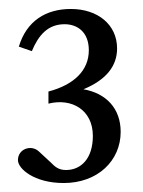

<svg xmlns="http://www.w3.org/2000/svg" viewBox="-20 -876 318 428"><path d="M122 -468C198 -468 249 -518 249 -582C249 -634 217 -668 166 -677C217 -698 241 -729 241 -768C241 -821 198 -856 138 -856C82 -856 39 -829 22 -772L51 -762C66 -798 87 -822 124 -822C152 -822 178 -805 178 -764C178 -719 145 -687 88 -672V-645C140 -658 187 -631 187 -573C187 -523 161 -497 127 -497C110 -497 102 -505 93 -514L66 -539C49 -554 20 -544 20 -519C20 -500 56 -468 122 -468Z"/></svg>

Font: Hedvig Letters Serif 24pt
Style: Regular
Weight: 400
Designer: Alexander Örn & Tor Weibull
Foundry: Kanon Foundry
Version: Version 1.000